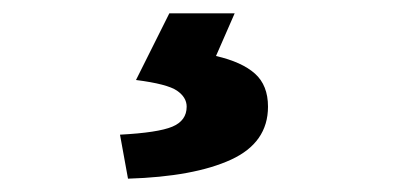

<svg xmlns="http://www.w3.org/2000/svg" viewBox="-20 -24 600 288"><path d="M172 244 160 178Q217 175 238.5 166Q260 157 260 136Q260 122 245.5 112Q231 102 184 96L234 -4H332L304 60Q343 69 362.5 86.5Q382 104 382 136Q382 190 326.5 215.5Q271 241 172 244Z"/></svg>

Font: Assistant ExtraLight ExtraBold
Style: Regular
Weight: 800
Version: Version 3.000